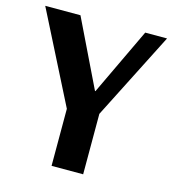

<svg xmlns="http://www.w3.org/2000/svg" viewBox="-106 -733 735 816"><g transform="rotate(15 261.0 -325.0)"><path d="M195 0V-251L-7 -650H148L291 -355H293L433 -650H529L334 -266V0Z"/></g></svg>

Font: Arsenal
Style: Bold
Weight: 700
Designer: Andrij Shevchenko
Foundry: Stairsfor
Version: Version 2.001;PS 002.001;hotconv 1.0.88;makeotf.lib2.5.64775